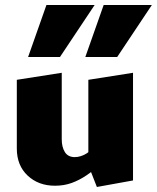

<svg xmlns="http://www.w3.org/2000/svg" viewBox="-20 -731 625 765"><path d="M199 9Q133 9 90 -31.5Q47 -72 47 -139V-413L226 -441V-176Q226 -145 238.5 -125Q251 -105 278 -105Q290 -105 302.5 -109Q315 -113 326.5 -120.5Q338 -128 346 -138L385 -78Q355 -53 325.5 -33Q296 -13 265.5 -2Q235 9 199 9ZM366 14 332 -73V-413L510 -441V-12ZM92 -504 165 -711H357L219 -504ZM320 -504 393 -711H585L447 -504Z"/></svg>

Font: Ysabeau Infant Black
Style: Regular
Weight: 900
Designer: Christian Thalmann (Catharsis Fonts)
Version: Version 2.001;gftools[0.9.30]; featfreeze: ss01,ss02,lnum